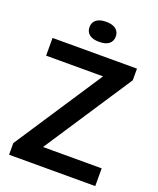

<svg xmlns="http://www.w3.org/2000/svg" viewBox="-168 -1040 940 1140"><g transform="rotate(20 302.0 -469.5)"><path d="M30 0V-73.5L413 -655L416 -628H35.5V-740H569V-666.5L186 -85L183 -112H574.5V0ZM302.5 -812.5Q262 -812.5 240.8 -829.2Q219.5 -846 219.5 -875.5Q219.5 -905.5 240.8 -922.2Q262 -939 302.5 -939Q343.5 -939 364.5 -922.2Q385.5 -905.5 385.5 -875.5Q385.5 -846 364.5 -829.2Q343.5 -812.5 302.5 -812.5Z"/></g></svg>

Font: Encode Sans SC SemiBold
Style: Regular
Weight: 600
Version: Version 3.002